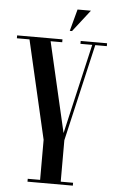

<svg xmlns="http://www.w3.org/2000/svg" viewBox="-80 -889 552 928"><g transform="rotate(5 196.0 -425.0)"><path d="M258 -850 229.5 -744H240.5L323 -850ZM414.4 -686V-700H286.4V-686H343.6L242.7 -249.2L141.7 -686H198V-700H-22V-686H39.2L149.5 -208.5V-14H89.5V0H309.5V-14H249.5V-215L358.3 -686Z"/></g></svg>

Font: Picaflor 36 pt
Style: Regular
Weight: 400
Designer: Ariel Martín Pérez
Foundry: Tunera Type Foundry
Version: Version 1.000;hotconv 1.0.109;makeotfexe 2.5.65596